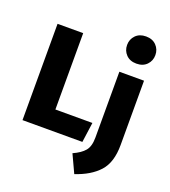

<svg xmlns="http://www.w3.org/2000/svg" viewBox="-180 -949 1150 1302"><g transform="rotate(20 394.5 -298.0)"><path d="M486 0H54V-695H239V-144H506ZM509 224 449 95Q505 70 532 38Q559 6 559 -58V-533H737V-69Q737 57 677.5 122.5Q618 188 509 224ZM648 -624Q601 -624 573.5 -652.5Q546 -681 546 -722Q546 -763 573.5 -791.5Q601 -820 648 -820Q695 -820 722.5 -791.5Q750 -763 750 -722Q750 -681 722.5 -652.5Q695 -624 648 -624Z"/></g></svg>

Font: Trujillo ExtraBold
Style: Regular
Weight: 800
Designer: Fira Sans original fonts by bBox Type GmbH, Carrois Corporate GbR, & Edenspiekermann AG / Changes by Cristiano Sobral
Foundry: Fira Sans original fonts by bBox Type GmbH, Carrois Corporate GbR, & Edenspiekermann AG / Changes by Cristiano Sobral
Version: Version 4.301;July 28, 2020;FontCreator 13.0.0.2655 64-bit